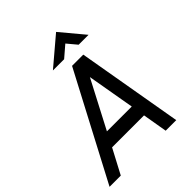

<svg xmlns="http://www.w3.org/2000/svg" viewBox="-222 -909 1028 1028"><g transform="rotate(-45 292.5 -394.5)"><path d="M384 -789 226 -655H311L375 -710L421 -655H496ZM341 -490 388 -220H200ZM425 0H505L401 -600H316L0 0H85L159 -140H401Z"/></g></svg>

Font: Gauge
Style: Italic
Weight: 400
Italic angle: -80°
Designer: Daniel Pimley
Foundry: Daniel Pimley
Version: Version 1.000;PS 001.001;hotconv 1.0.56